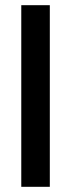

<svg xmlns="http://www.w3.org/2000/svg" viewBox="-20 -720 274 740"><path d="M62 0V-700H172V0Z"/></svg>

Font: Host Grotesk Light Medium
Style: Regular
Weight: 500
Version: Version 1.003